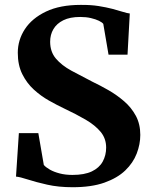

<svg xmlns="http://www.w3.org/2000/svg" viewBox="-20 -773 634 804"><path d="M284.5 11Q224.5 11 177.2 0.2Q130 -10.5 97 -21.2Q64 -32 47 -33.5L59 -215.5H140.5L163.5 -82Q172.5 -72 189.2 -62.5Q206 -53 229.8 -46.8Q253.5 -40.5 283.5 -40.5Q333.5 -40.5 364.5 -55.2Q395.5 -70 410 -96.2Q424.5 -122.5 424.5 -155Q424.5 -193 401.5 -220.8Q378.5 -248.5 338.8 -271.8Q299 -295 248 -319Q218.5 -333 184.8 -352Q151 -371 121.5 -398Q92 -425 73.2 -462.8Q54.5 -500.5 54.5 -552Q54.5 -605.5 84.2 -651Q114 -696.5 172.5 -724.5Q231 -752.5 317.5 -752.5Q359 -753 392.2 -747.8Q425.5 -742.5 451 -735.8Q476.5 -729 494.8 -723.2Q513 -717.5 523.5 -716.5L514 -544H434.5L412.5 -673Q407.5 -679.5 394.2 -686Q381 -692.5 361 -697.2Q341 -702 316 -702Q273 -702 245.2 -688.2Q217.5 -674.5 203.8 -651.2Q190 -628 190 -598.5Q190 -556 214.2 -527.5Q238.5 -499 279 -477Q319.5 -455 366.5 -431Q399 -415.5 434 -395.5Q469 -375.5 499.5 -349.2Q530 -323 548.8 -288.2Q567.5 -253.5 567.5 -208Q567.5 -169 552.5 -130Q537.5 -91 504.5 -59.2Q471.5 -27.5 417.2 -8.2Q363 11 284.5 11Z"/></svg>

Font: Merriweather 60pt
Style: Bold
Weight: 700
Version: Version 2.100